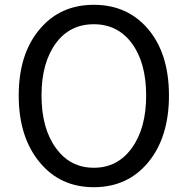

<svg xmlns="http://www.w3.org/2000/svg" viewBox="-20 -767 782 800"><path d="M146 -90Q58 -195 58 -369Q58 -543 146 -646Q231 -747 371 -747Q511 -747 597 -646Q684 -543 684 -369Q684 -195 597 -90Q511 13 371 13Q231 13 146 -90ZM529 -150Q589 -232 589 -369Q589 -506 529 -587Q470 -666 371 -666Q271 -666 213 -587Q153 -506 153 -369Q153 -232 213 -150Q272 -68 371 -68Q470 -68 529 -150Z"/></svg>

Font: Noto Sans Tobesmart edit
Style: Regular
Weight: 400
Designer: Ryoko NISHIZUKA  (kana & ideographs); Paul D. Hunt (Latin, Greek & Cyrillic); Wenlong ZHANG  (bopomofo); Sandoll Communi
Foundry: Adobe Systems Incorporated
Version: Version 1.005 Oct 7, 2021